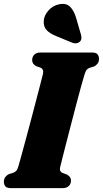

<svg xmlns="http://www.w3.org/2000/svg" viewBox="-20 -971 531 991"><path d="M290.5 -108.5Q285 -86 303.5 -78L324.5 -70.5Q346.5 -59 346.5 -39.5Q346.5 -22 335.2 -11Q324 0 302.5 0H37Q15 0 7.5 -9.5Q0 -19 0 -33.5Q0 -48 8 -58Q16 -68 27 -72.5L50 -80Q60 -84 65.2 -90.8Q70.5 -97.5 75.5 -114.5Q81 -133.5 91.2 -170.8Q101.5 -208 114.2 -255.5Q127 -303 140.5 -353.8Q154 -404.5 166.2 -451.8Q178.5 -499 188 -535.5Q197.5 -572 202 -590.5Q207 -614 188.5 -622L167 -629.5Q146 -640.5 146 -660.5Q146 -678 157.2 -689Q168.5 -700 189.5 -700H454Q476 -700 483.5 -690.5Q491 -681 491 -666.5Q491 -652 483 -642Q475 -632 464 -627.5L441 -620.5Q431 -616 426.2 -609.5Q421.5 -603 416 -585.5Q410 -566.5 399.2 -527.5Q388.5 -488.5 375.2 -438Q362 -387.5 348.2 -334.5Q334.5 -281.5 322.2 -234Q310 -186.5 301.5 -152.8Q293 -119 290.5 -108.5ZM372.5 -880 398 -792Q400.5 -782.5 400.2 -773.2Q400 -764 392 -756Q384 -748.5 372.8 -747.5Q361.5 -746.5 353 -750.5L270.5 -784.5Q237 -798 220.2 -816Q203.5 -834 206 -865.5Q208 -891.5 230.2 -917Q252.5 -942.5 286 -949Q322 -956 341.8 -936.2Q361.5 -916.5 372.5 -880Z"/></svg>

Font: Fraunces 72pt Soft Black
Style: Italic
Weight: 900
Italic angle: -16°
Version: Version 1.000;[b76b70a41]